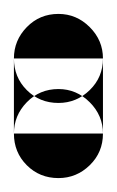

<svg xmlns="http://www.w3.org/2000/svg" viewBox="-20 -148 168 276"><path d="M0 -64H128V44H0ZM64 -128Q37 -128 18.5 -109Q0 -90 0 -64Q0 -37 18.5 -18.5Q37 0 64 0Q90 0 109 -18.5Q128 -37 128 -64Q128 -90 109 -109Q90 -128 64 -128ZM64 -20Q37 -20 18.5 -1Q0 18 0 44Q0 71 18.5 89.5Q37 108 64 108Q90 108 109 89.5Q128 71 128 44Q128 18 109 -1Q90 -20 64 -20Z"/></svg>

Font: Wavefont
Style: Bold
Weight: 700
Version: Version 3.004;gftools[0.9.33]